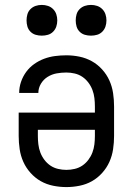

<svg xmlns="http://www.w3.org/2000/svg" viewBox="-20 -753 540 781"><path d="M250 8Q223 8 196 2.5Q169 -3 146 -16Q123 -29 104.5 -49.5Q86 -70 75 -94.5Q64 -119 60 -146Q56 -173 56 -200V-295H366V-320Q366 -337 364 -354Q362 -371 356 -387Q350 -403 339.5 -417Q329 -431 315 -440.5Q301 -450 284 -454Q267 -458 250 -458Q230 -458 210.5 -454.5Q191 -451 174 -440.5Q157 -430 146.5 -412.5Q136 -395 136 -375H58Q58 -398 65.5 -420Q73 -442 86.5 -460.5Q100 -479 119 -492.5Q138 -506 159.5 -514Q181 -522 204 -525Q227 -528 250 -528Q277 -528 303.5 -522.5Q330 -517 353.5 -504Q377 -491 395.5 -470.5Q414 -450 425 -425.5Q436 -401 440 -374Q444 -347 444 -320V-200Q444 -173 440 -146Q436 -119 425 -94.5Q414 -70 395.5 -49.5Q377 -29 354 -16Q331 -3 304 2.5Q277 8 250 8ZM250 -62Q267 -62 284 -66Q301 -70 315 -79.5Q329 -89 339.5 -103Q350 -117 356 -133Q362 -149 364 -166Q366 -183 366 -200V-225H134V-200Q134 -183 136 -166Q138 -149 144 -133Q150 -117 160.5 -103Q171 -89 185 -79.5Q199 -70 216 -66Q233 -62 250 -62ZM350 -608Q337 -608 325 -611.5Q313 -615 304 -624Q295 -633 291.5 -645Q288 -657 288 -670Q288 -683 291.5 -695Q295 -707 304 -716Q313 -725 325 -729Q337 -733 350 -733Q363 -733 375 -729Q387 -725 396 -716Q405 -707 409 -695Q413 -683 413 -670Q413 -657 409 -645Q405 -633 396 -624Q387 -615 375 -611.5Q363 -608 350 -608ZM150 -608Q137 -608 125 -611.5Q113 -615 104 -624Q95 -633 91.5 -645Q88 -657 88 -670Q88 -683 91.5 -695Q95 -707 104 -716Q113 -725 125 -729Q137 -733 150 -733Q163 -733 175 -729Q187 -725 196 -716Q205 -707 209 -695Q213 -683 213 -670Q213 -657 209 -645Q205 -633 196 -624Q187 -615 175 -611.5Q163 -608 150 -608Z"/></svg>

Font: Iosevka Term
Style: Regular
Weight: 400
Monospace: yes
Designer: Belleve Invis
Foundry: Belleve Invis
Version: Version 30.0.1